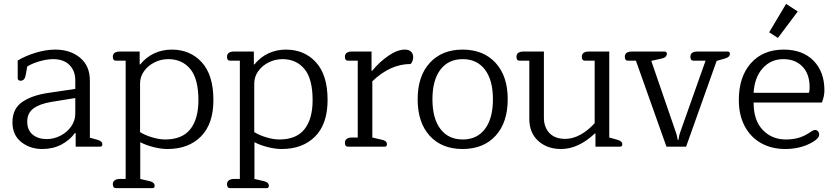

<svg xmlns="http://www.w3.org/2000/svg" viewBox="-20 -754 4296 987"><path d="M44 -125Q44 -195 94 -229.5Q144 -264 226 -276L367 -297V-341Q367 -390 337 -420Q307 -450 253 -450Q222 -450 183.5 -439Q145 -428 120 -412L112 -368Q107 -339 86 -339Q79 -339 75 -342.5Q71 -346 71 -352V-443Q111 -467 163.5 -483Q216 -499 264 -499Q342 -499 392 -457Q442 -415 442 -340V-46L479 -36Q493 -32 499.5 -26.5Q506 -21 506 -12Q506 0 495 0H369V-70H365Q338 -33 295 -10.5Q252 12 197 12Q134 12 89 -24Q44 -60 44 -125ZM367 -170V-250L243 -230Q184 -220 152 -196.5Q120 -173 120 -129Q120 -85 148 -62Q176 -39 220 -39Q257 -39 291 -56.5Q325 -74 346 -104Q367 -134 367 -170Z M560 193Q560 180 569.5 173Q579 166 595 166H626V-442H576Q560 -442 560 -462Q560 -476 569.5 -482.5Q579 -489 595 -489H698V-423H701Q731 -460 772.5 -479.5Q814 -499 863 -499Q958 -499 1017.5 -433.5Q1077 -368 1077 -240Q1077 -117 1013 -52.5Q949 12 841 12Q809 12 770.5 2.5Q732 -7 701 -23V166L749 177Q775 183 775 201Q775 213 764 213H576Q560 213 560 193ZM1000 -239Q1000 -349 958 -399.5Q916 -450 845 -450Q807 -450 773.5 -433Q740 -416 720 -387.5Q700 -359 700 -325V-75Q725 -59 762 -48Q799 -37 829 -37Q916 -37 958 -89.5Q1000 -142 1000 -239Z M1147 193Q1147 180 1156.5 173Q1166 166 1182 166H1213V-442H1163Q1147 -442 1147 -462Q1147 -476 1156.5 -482.5Q1166 -489 1182 -489H1285V-423H1288Q1318 -460 1359.5 -479.5Q1401 -499 1450 -499Q1545 -499 1604.5 -433.5Q1664 -368 1664 -240Q1664 -117 1600 -52.5Q1536 12 1428 12Q1396 12 1357.5 2.5Q1319 -7 1288 -23V166L1336 177Q1362 183 1362 201Q1362 213 1351 213H1163Q1147 213 1147 193ZM1587 -239Q1587 -349 1545 -399.5Q1503 -450 1432 -450Q1394 -450 1360.5 -433Q1327 -416 1307 -387.5Q1287 -359 1287 -325V-75Q1312 -59 1349 -48Q1386 -37 1416 -37Q1503 -37 1545 -89.5Q1587 -142 1587 -239Z M1753 -20Q1753 -33 1762.5 -40Q1772 -47 1788 -47H1819V-442H1769Q1753 -442 1753 -462Q1753 -476 1762.5 -482.5Q1772 -489 1788 -489H1890V-390H1893Q1931 -436 1977 -467.5Q2023 -499 2061 -499Q2082 -499 2093 -488.5Q2104 -478 2104 -460Q2104 -450 2100.5 -440.5Q2097 -431 2091 -425Q1986 -425 1894 -336V-47L1942 -36Q1956 -33 1962.5 -27.5Q1969 -22 1969 -12Q1969 0 1957 0H1769Q1753 0 1753 -20Z M2127 -244Q2127 -363 2189.5 -431Q2252 -499 2358 -499Q2465 -499 2527.5 -431Q2590 -363 2590 -244Q2590 -124 2527.5 -56Q2465 12 2358 12Q2251 12 2189 -56Q2127 -124 2127 -244ZM2514 -244Q2514 -342 2473 -396Q2432 -450 2359 -450Q2285 -450 2244 -396Q2203 -342 2203 -244Q2203 -145 2244 -91Q2285 -37 2359 -37Q2432 -37 2473 -91Q2514 -145 2514 -244Z M2701 -143V-442H2651Q2635 -442 2635 -462Q2635 -476 2644.5 -482.5Q2654 -489 2670 -489H2776V-149Q2776 -100 2804.5 -70Q2833 -40 2886 -40Q2925 -40 2964.5 -62Q3004 -84 3037 -121V-442H2987Q2971 -442 2971 -462Q2971 -476 2980.5 -482.5Q2990 -489 3006 -489H3112V-47L3152 -36Q3166 -32 3172.5 -26.5Q3179 -21 3179 -12Q3179 0 3167 0H3041V-68H3038Q2953 12 2864 12Q2793 12 2747 -29.5Q2701 -71 2701 -143Z M3249 -442H3208Q3192 -442 3192 -462Q3192 -476 3201.5 -482.5Q3211 -489 3227 -489H3396Q3408 -489 3408 -477Q3408 -468 3400.5 -461.5Q3393 -455 3381 -453L3328 -441L3454 -75Q3458 -65 3460.5 -52Q3463 -39 3464 -35H3468Q3468 -39 3470.5 -52Q3473 -65 3477 -75L3607 -442H3545Q3529 -442 3529 -462Q3529 -476 3538.5 -482.5Q3548 -489 3564 -489H3721Q3732 -489 3732 -477Q3732 -460 3706 -453L3664 -441L3507 0H3406Z M3934 -588 4021 -734 4081 -695 3979 -559ZM3778 -240Q3778 -359 3840 -429Q3902 -499 4009 -499Q4106 -499 4162 -442Q4218 -385 4218 -290Q4218 -259 4205 -227H3854Q3854 -135 3901 -86Q3948 -37 4020 -37Q4058 -37 4088.5 -46.5Q4119 -56 4149 -77Q4151 -78 4157.5 -82Q4164 -86 4170 -86Q4179 -86 4185 -79Q4191 -72 4191 -62Q4191 -44 4160 -25Q4098 12 4017 12Q3946 12 3892 -18.5Q3838 -49 3808 -106Q3778 -163 3778 -240ZM4138 -277Q4142 -286 4142 -305Q4142 -374 4105 -412Q4068 -450 4007 -450Q3943 -450 3901 -403.5Q3859 -357 3854 -277Z"/></svg>

Font: Maitree
Style: Regular
Weight: 400
Designer: CadsonDemak Team
Foundry: CadsonDemak
Version: Version 1.001